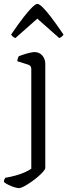

<svg xmlns="http://www.w3.org/2000/svg" viewBox="-48 -768 354 988"><path d="M49 200Q40 200 24.5 195Q9 190 -6 182.5Q-21 175 -28 168Q-28 161 -25.5 155.5Q-23 150 -21 147Q8 142 33 135Q58 128 78.5 119Q99 110 113 100V-413Q113 -422 109 -427.5Q105 -433 95 -436L41 -453Q42 -463 44.5 -469.5Q47 -476 49 -479Q60 -483 75 -488Q90 -493 105.5 -496.5Q121 -500 129 -500Q154 -500 169.5 -482.5Q185 -465 185 -440V96Q185 103 174 115.5Q163 128 146 142.5Q129 157 110 170Q91 183 75 191.5Q59 200 49 200ZM31 -572Q20 -577 15.5 -582Q11 -587 9 -590Q48 -647 75 -681.5Q102 -716 119 -732Q136 -748 144 -748Q153 -748 170 -732Q187 -716 213.5 -681.5Q240 -647 279 -590Q277 -587 272.5 -582Q268 -577 257 -572L144 -672Z"/></svg>

Font: Texturina Medium 12pt ExtraLight
Style: Regular
Weight: 250
Version: Version 1.002